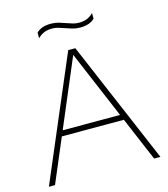

<svg xmlns="http://www.w3.org/2000/svg" viewBox="-131 -1017 982 1119"><g transform="rotate(-15 360.5 -457.5)"><path d="M24 0 339 -740H382L697 0H659L354 -720H366L61 0ZM161 -264 171 -297H550L560 -264ZM441 -849Q416.5 -849 395 -855.2Q373.5 -861.5 353 -869Q334.5 -875.5 317 -880.8Q299.5 -886 281 -886Q252.5 -886 231.8 -877.5Q211 -869 193 -851V-885Q208 -900 229.5 -907.5Q251 -915 281 -915Q305.5 -915 327.2 -908.8Q349 -902.5 369 -895Q387.5 -888.5 405 -883.2Q422.5 -878 441 -878Q469.5 -878 490.2 -886.5Q511 -895 529 -913V-879Q514 -864 492.5 -856.5Q471 -849 441 -849Z"/></g></svg>

Font: Encode Sans SC Expanded Thin
Style: Regular
Weight: 250
Width: 7
Designer: Multiple Designers
Foundry: Impallari Type
Version: Version 3.002